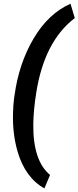

<svg xmlns="http://www.w3.org/2000/svg" viewBox="-20 -811 430 1053"><path d="M59.6 -287.1Q83 -461.4 163.8 -598.9Q244.6 -736.3 366.7 -790.5L390.1 -711.9Q223.1 -584.5 178.7 -302.2Q163.6 -206.5 162.6 -130.4Q160.2 70.3 254.4 148.4L223.6 222.2Q118.2 163.6 76.2 19.5Q48.3 -77.1 51.3 -187.5Q52.2 -233.9 57.6 -275.4Z"/></svg>

Font: RobotoDraft
Style: Bold Italic
Weight: 700
Italic angle: -12°
Version: Version 2.001150; 2014